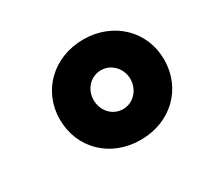

<svg xmlns="http://www.w3.org/2000/svg" viewBox="-83 -819 582 552"><g transform="rotate(-30 208.5 -543.5)"><path d="M244 -377C344 -377 417 -448 417 -544C417 -639 343 -710 244 -710C145 -710 71 -639 71 -544C71 -448 144 -377 244 -377ZM244 -479C209 -479 183 -508 183 -544C183 -579 209 -608 244 -608C278 -608 305 -579 305 -544C305 -508 278 -479 244 -479Z"/></g></svg>

Font: SN Pro Black
Style: Italic
Weight: 900
Italic angle: -9°
Designer: Tobias Whetton
Foundry: Supernotes
Version: Version 1.001;Glyphs 3.2 (3249)